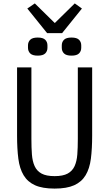

<svg xmlns="http://www.w3.org/2000/svg" viewBox="-20 -1093 640 1125"><path d="M256 -899 140 -1043 184 -1073 301 -958 418 -1073 460 -1043 344 -899ZM201 -767Q170 -767 157 -780Q144 -793 144 -813V-827Q144 -847 157 -860Q170 -873 201 -873Q232 -873 245 -860Q258 -847 258 -827V-813Q258 -793 245 -780Q232 -767 201 -767ZM399 -767Q368 -767 355 -780Q342 -793 342 -813V-827Q342 -847 355 -860Q368 -873 399 -873Q430 -873 443 -860Q456 -847 456 -827V-813Q456 -793 443 -780Q430 -767 399 -767ZM164 -698V-279Q164 -228 167 -188Q170 -148 183 -119.5Q196 -91 223.5 -76Q251 -61 300 -61Q349 -61 376.5 -76Q404 -91 417 -119.5Q430 -148 433 -188Q436 -228 436 -279V-698H520V-299Q520 -221 512.5 -163Q505 -105 481.5 -66Q458 -27 414.5 -7.5Q371 12 300 12Q229 12 185.5 -7.5Q142 -27 118.5 -66Q95 -105 87.5 -163Q80 -221 80 -299V-698Z"/></svg>

Font: PlemolJP35 Console
Style: Regular
Weight: 400
Version: v2.0.3; ttfautohint (v1.8.4.7-5d5b-dirty) -l 6 -r 45 -G 200 